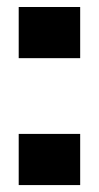

<svg xmlns="http://www.w3.org/2000/svg" viewBox="-20 -642 282 546"><path d="M33.2 -476.6V-622.1H208V-476.6ZM33.2 -115.7V-261.2H208V-115.7Z"/></svg>

Font: webenart
Style: Regular
Weight: 400
Designer: Vernon Adams
Foundry: Vernon Adams
Version: Version 2.116; ttfautohint (v1.8.3)